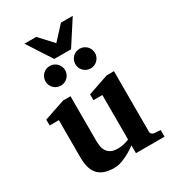

<svg xmlns="http://www.w3.org/2000/svg" viewBox="-218 -1037 1057 1170"><g transform="rotate(-30 310.0 -452.0)"><path d="M396 0V-55.2Q371.1 -36.1 344.2 -21.5Q321.3 -8.8 293.5 1.7Q265.6 12.2 237.8 12.2Q195.3 12.2 166.7 1Q138.2 -10.3 121.1 -31.2Q104 -52.2 96.9 -82.5Q89.8 -112.8 89.8 -150.9V-409.2H24.9V-450.2L171.9 -500H224.1V-189.9Q224.1 -171.4 226.6 -151.9Q229 -132.3 238.3 -116.2Q247.6 -100.1 265.9 -89.6Q284.2 -79.1 315.9 -79.1Q331.5 -79.1 345.9 -81.5Q360.4 -84 371.6 -87.4Q384.3 -91.3 396 -96.2V-409.2H333V-450.2L479 -500H529.8V-73.2Q529.8 -64 536.9 -57.4Q543.9 -50.8 553.2 -49.8L597.2 -46.9V0ZM275.4 -653.8Q275.4 -639.6 270 -627.2Q264.6 -614.7 255.1 -605.2Q245.6 -595.7 232.9 -590.3Q220.2 -585 206.1 -585Q191.9 -585 179.2 -590.3Q166.5 -595.7 157.2 -605.2Q147.9 -614.7 142.6 -627.2Q137.2 -639.6 137.2 -653.8Q137.2 -668 142.6 -680.7Q147.9 -693.4 157.2 -702.9Q166.5 -712.4 179.2 -717.8Q191.9 -723.1 206.1 -723.1Q220.2 -723.1 232.9 -717.8Q245.6 -712.4 255.1 -702.9Q264.6 -693.4 270 -680.7Q275.4 -668 275.4 -653.8ZM485.4 -653.8Q485.4 -639.6 480 -627.2Q474.6 -614.7 465.1 -605.2Q455.6 -595.7 442.9 -590.3Q430.2 -585 416 -585Q401.9 -585 389.4 -590.3Q377 -595.7 367.4 -605.2Q357.9 -614.7 352.5 -627.2Q347.2 -639.6 347.2 -653.8Q347.2 -668 352.5 -680.7Q357.9 -693.4 367.4 -702.9Q377 -712.4 389.4 -717.8Q401.9 -723.1 416 -723.1Q430.2 -723.1 442.9 -717.8Q455.6 -712.4 465.1 -702.9Q474.6 -693.4 480 -680.7Q485.4 -668 485.4 -653.8ZM370.1 -746.1H252L141.1 -917.5H224.1L311 -823.2L397.9 -917.5H481Z"/></g></svg>

Font: Charis SIL Am
Style: Bold
Weight: 700
Foundry: SIL International
Version: Version 5.000